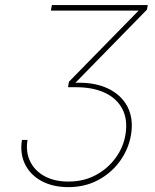

<svg xmlns="http://www.w3.org/2000/svg" viewBox="-20 -748 626 777"><path d="M256.8 9.3Q194.3 9.3 148.7 -15.1Q103 -39.6 81.5 -83Q60.1 -126.5 68.8 -181.6H91.3Q83.5 -132.8 102.1 -94.7Q120.6 -56.6 160.6 -34.9Q200.7 -13.2 256.8 -13.2Q318.4 -13.2 367.2 -39.3Q416 -65.4 447.8 -108.9Q479.5 -152.3 487.8 -203.6Q497.6 -263.7 475.3 -306.6Q453.1 -349.6 404.8 -372.3Q356.4 -395 288.1 -395H255.4L258.8 -417L540.5 -704.6V-705.1H186L189.9 -727.5H578.1L574.7 -709L274.4 -401.9L275.9 -412.6Q357.4 -417 413.6 -391.4Q469.7 -365.7 495.4 -317.1Q521 -268.6 510.3 -203.1Q500.5 -144.5 465.6 -96.2Q430.7 -47.9 377.2 -19.3Q323.7 9.3 256.8 9.3Z"/></svg>

Font: Inter 17pt Thin
Style: Italic
Weight: 250
Italic angle: -9.3988°
Version: Version 4.001;git-66647c0bb